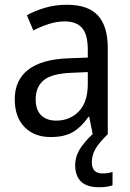

<svg xmlns="http://www.w3.org/2000/svg" viewBox="-20 -566 548 807"><path d="M261 -546Q350 -546 391.5 -501Q433 -456 433 -364V0H370L355 -75H352Q322 -32 286.5 -11Q251 10 193 10Q124 10 83 -32Q42 -74 42 -149Q42 -229 98.5 -273Q155 -317 269 -321L349 -324V-357Q349 -422 324.5 -449Q300 -476 253 -476Q218 -476 184.5 -465Q151 -454 120 -438L93 -502Q127 -521 170 -533.5Q213 -546 261 -546ZM281 -260Q198 -257 164 -229Q130 -201 130 -149Q130 -103 153.5 -81Q177 -59 216 -59Q274 -59 311.5 -98Q349 -137 349 -213V-263ZM366 116Q366 163 411 163Q426 163 436 161Q446 159 453 157V213Q441 217 427.5 219Q414 221 396 221Q345 221 320.5 197Q296 173 296 128Q296 87 323.5 49Q351 11 384 -14L431 0Q397 33 381.5 59.5Q366 86 366 116Z"/></svg>

Font: Noto Sans Sinhala UI SemiCondensed
Style: Regular
Weight: 400
Width: 4
Designer: Jelle Bosma - Monotype Design Team
Foundry: Monotype Imaging Inc.
Version: Version 2.006; ttfautohint (v1.8.4.7-5d5b)